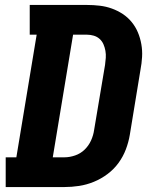

<svg xmlns="http://www.w3.org/2000/svg" viewBox="-20 -755 640 775"><path d="M3 0V-120H46L128 -615H100V-735H331Q357 -735 382.5 -732Q408 -729 431.5 -720.5Q455 -712 475.5 -698.5Q496 -685 511.5 -666Q527 -647 536.5 -624.5Q546 -602 550.5 -576.5Q555 -551 553.5 -525Q552 -499 547 -473L504 -211Q499 -181 488 -152Q477 -123 458.5 -97.5Q440 -72 414 -52.5Q388 -33 358.5 -21Q329 -9 299 -4.5Q269 0 240 0ZM193 -120H240Q261 -120 283 -127.5Q305 -135 321.5 -151Q338 -167 347.5 -188Q357 -209 360 -231L404 -493Q406 -507 407 -521.5Q408 -536 405.5 -550Q403 -564 397.5 -576.5Q392 -589 382 -598Q372 -607 358.5 -611Q345 -615 331 -615H275Z"/></svg>

Font: Iosevka Slab HvExObl
Style: Regular
Weight: 900
Width: 7
Italic angle: -9°
Monospace: yes
Designer: Belleve Invis
Foundry: Belleve Invis
Version: Version 11.1.1; ttfautohint (v1.8.3)